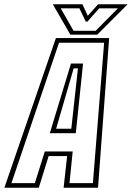

<svg xmlns="http://www.w3.org/2000/svg" viewBox="-60 -878 616 898"><path d="M-39.5 0 201.5 -700H450.5L398.5 0H237.5L254 -148H167.5L121.5 0ZM-6.5 -21.5H103L149.5 -169.5H280L265 -21.5H374.5L427 -678H216ZM173 -255 272 -581H328.5L294.5 -255ZM202.5 -276H273.5L304.5 -558H284.5ZM269 -716 187 -858H325.5L350.5 -804L398.5 -858H537L395 -716ZM284 -734H387.5L491.5 -839H404L349 -777H341L311.5 -839H224Z"/></svg>

Font: Tourney Condensed ExtraLight
Style: Italic
Weight: 200
Width: 3
Italic angle: -12°
Designer: Tyler Finck
Foundry: Etcetera Type Co
Version: Version 1.010; ttfautohint (v1.8.3)